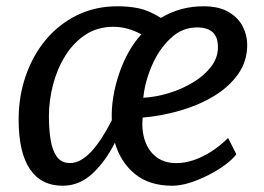

<svg xmlns="http://www.w3.org/2000/svg" viewBox="-20 -584 842 612"><path d="M179.7 8Q110.7 8 75.1 -45.3Q39.4 -98.7 39.4 -202.7Q39.4 -276.4 61.8 -341.5Q84.1 -406.7 125.7 -456.8Q167.4 -506.9 225.4 -535.4Q283.4 -564 354.9 -564Q392.1 -564 423.6 -557.2Q455.2 -550.4 492.9 -526.9Q554.5 -564 628.5 -564Q677.5 -564 708.3 -546Q739.1 -528 753.5 -500Q768 -472 768 -441.4Q768 -387.9 738.2 -346.6Q708.5 -305.3 659.5 -276.3Q610.5 -247.4 551.5 -230.7Q492.6 -214 434.7 -209.2Q430.8 -168.1 442.2 -135.1Q453.6 -102.1 478.9 -83.1Q504.3 -64.1 542 -64.1Q568.6 -64.1 596.6 -73.4Q624.6 -82.6 652.8 -100.5Q681 -118.4 707 -144.2L733.3 -92.5Q722 -76.7 698.6 -59.3Q675.1 -41.9 645.5 -26.6Q615.9 -11.3 585.4 -1.6Q554.8 8 528.9 8Q455.5 8 409.8 -29.7Q364 -67.4 346.2 -129.1Q316.8 -70.4 275.1 -31.2Q233.4 8 179.7 8ZM203.1 -64.3Q220.7 -64.3 237.6 -73.8Q254.5 -83.3 271.2 -101.2Q287.9 -119.1 304.2 -144.2Q320.4 -169.4 336.4 -200.5Q334.9 -236.7 341 -274.7Q347.2 -312.7 359.8 -349.5Q372.4 -386.4 390.3 -418.4Q408.3 -450.4 430.7 -474.6Q385.9 -498.6 341.4 -498.6Q291.4 -498.6 252.9 -473.6Q214.5 -448.5 188.5 -406.8Q162.4 -365 149.2 -314.6Q135.9 -264.1 135.9 -213.1Q135.9 -173.7 141.1 -139.6Q146.3 -105.6 160.9 -84.9Q175.5 -64.3 203.1 -64.3ZM436.8 -272.5Q476.1 -274.4 517.9 -287.1Q559.6 -299.7 595.2 -321.3Q630.8 -342.8 652.7 -371.3Q674.7 -399.8 674.7 -433.4Q674.7 -466.5 657.5 -481.6Q640.4 -496.6 608.1 -496.6Q584.7 -496.6 563.7 -488.2Q542.7 -479.7 524.4 -462.5Q486.9 -427.7 464.3 -375.2Q441.7 -322.8 436.8 -272.5Z"/></svg>

Font: Merriweather Sans Variable Regular
Style: Italic
Weight: 300
Italic angle: -8°
Designer: Eben Sorkin
Foundry: Eben Sorkin
Version: Version 2.001